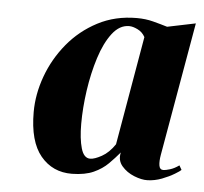

<svg xmlns="http://www.w3.org/2000/svg" viewBox="-39 -833 541 508"><g transform="rotate(5 231.0 -579.0)"><path d="M399.5 -437.5Q396.5 -420.5 398.2 -409.2Q400 -398 409.5 -398Q415 -398 426.8 -401.5Q438.5 -405 451 -414L457.5 -402.5Q455 -399.5 441 -391Q427 -382.5 408 -375.2Q389 -368 370 -367.5Q354.5 -367 334.5 -375Q314.5 -383 301.5 -398.2Q288.5 -413.5 293.5 -434.5Q280.5 -419 265 -403.5Q249.5 -388 227 -377.8Q204.5 -367.5 169.5 -367Q118 -366.5 86.2 -404.8Q54.5 -443 54.5 -521Q54.5 -568.5 72 -616.5Q89.5 -664.5 122.2 -704.2Q155 -744 201.2 -768.2Q247.5 -792.5 305 -792.5Q328.5 -792.5 348.5 -787.2Q368.5 -782 386.5 -776.5L461.5 -792ZM329 -744Q322 -757 309.2 -763.2Q296.5 -769.5 286.5 -769.5Q261 -769.5 241.5 -744Q222 -718.5 209 -677.5Q196 -636.5 189.2 -589.8Q182.5 -543 182.5 -501Q182.5 -461.5 189.8 -436.2Q197 -411 214 -411Q225.5 -411 244.5 -421.5Q263.5 -432 279 -455Z"/></g></svg>

Font: Merriweather 144pt Black
Style: Italic
Weight: 900
Italic angle: -7.8°
Version: Version 2.101